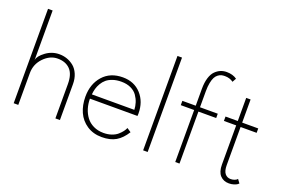

<svg xmlns="http://www.w3.org/2000/svg" viewBox="-95 -1002 1930 1315"><g transform="rotate(20 870.0 -344.0)"><path d="M249 -422.5Q278 -422.5 305 -413Q332 -403.5 354.8 -384.8Q377.5 -366 391.2 -334Q405 -302 405 -261V0H372V-250.5Q372 -322.5 338.8 -356.5Q305.5 -390.5 248 -390.5Q192 -390.5 146.8 -343.8Q101.5 -297 101.5 -232V0H68V-688H101.5V-326.5Q106 -357 150.5 -389.8Q195 -422.5 249 -422.5Z M548 -208Q548 -171 558.2 -137.5Q568.5 -104 588.5 -77.2Q608.5 -50.5 641 -34.8Q673.5 -19 714.5 -19Q746.5 -19 772.8 -28Q799 -37 815.8 -51.8Q832.5 -66.5 842.5 -79.8Q852.5 -93 858.5 -107L888 -87Q856.5 -36 815.8 -12Q775 12 713 12Q650.5 12 604.5 -18.5Q558.5 -49 536.2 -98.8Q514 -148.5 514 -210.5Q514 -303 567 -362.8Q620 -422.5 711.5 -422.5Q794 -422.5 844.8 -367Q895.5 -311.5 895.5 -225Q895.5 -222 895 -216.2Q894.5 -210.5 894.5 -208ZM860 -240Q859 -266.5 851.2 -291.2Q843.5 -316 827.2 -339.5Q811 -363 781.2 -377Q751.5 -391 711.5 -391Q677.5 -391 650 -381.8Q622.5 -372.5 605 -357.8Q587.5 -343 575.5 -322.5Q563.5 -302 558 -282Q552.5 -262 550.5 -240Z M1044.5 0H1011.5V-688H1044.5Z M1148 -410.5H1245.5V-533.5Q1245.5 -580 1256 -613.8Q1266.5 -647.5 1284.8 -665.5Q1303 -683.5 1323.5 -691.8Q1344 -700 1367 -700Q1411.5 -700 1441.5 -678.5L1426 -650.5Q1400.5 -669.5 1364 -669.5Q1350 -669.5 1338.5 -666.5Q1327 -663.5 1315 -654.2Q1303 -645 1295 -630Q1287 -615 1281.8 -588.8Q1276.5 -562.5 1276.5 -527V-410.5H1406V-379H1276.5V0H1245.5V-379H1148Z M1462.5 -410.5H1552V-579H1584V-410.5H1701V-378.5H1584V-101Q1584 -58.5 1599.8 -39.2Q1615.5 -20 1641 -20Q1655 -20 1666.8 -24.2Q1678.5 -28.5 1683 -32Q1687.5 -35.5 1689.5 -38.5L1709 -12Q1705 -8 1698.2 -3.2Q1691.5 1.5 1675.2 6.8Q1659 12 1640 12Q1600.5 12 1576.2 -14Q1552 -40 1552 -93V-378.5H1462.5Z"/></g></svg>

Font: League Spartan ExtraLight
Style: Regular
Weight: 200
Foundry: The League of Moveable Type
Version: Version 2.002